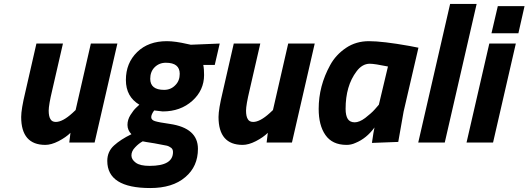

<svg xmlns="http://www.w3.org/2000/svg" viewBox="-20 -720 2670 970"><path d="M209 12C228 12 251 6 276 -7C301 -20 321 -34 336 -49C336 -49 330 0 330 0C330 0 458 0 458 0C458 0 573 -500 573 -500C573 -500 439 -500 439 -500C439 -500 362 -164 362 -164C362 -164 346 -149 346 -149C346 -149 346 -149 346 -149C313 -119 285 -104 262 -104C262 -104 262 -104 262 -104C249 -104 240 -109 235 -118C229 -127 226 -142 226 -161C226 -180 232 -215 244 -265C244 -265 298 -500 298 -500C298 -500 164 -500 164 -500C164 -500 108 -255 108 -255C108 -255 108 -255 108 -255C94 -197 87 -155 87 -129C87 -129 87 -129 87 -129C87 -35 128 12 209 12C209 12 209 12 209 12Z M739 230C814 230 873 212 916 175C959 139 980 91 980 32C980 32 980 32 980 32C980 -38 933 -80 838 -94C838 -94 838 -94 838 -94C801 -99 776 -104 763 -108C750 -112 744 -119 744 -128C744 -137 749 -149 759 -162C759 -162 802 -157 802 -157C802 -157 802 -157 802 -157C862 -157 912 -175 952 -211C991 -246 1011 -290 1011 -341C1011 -341 1011 -341 1011 -341C1011 -360 1010 -377 1007 -392C1007 -392 1065 -392 1065 -392C1065 -392 1090 -500 1090 -500C1090 -500 944 -494 944 -494C944 -494 925 -498 925 -498C925 -498 925 -498 925 -498C886 -507 852 -512 823 -512C823 -512 823 -512 823 -512C761 -512 711 -494 673 -457C635 -420 616 -373 616 -316C616 -259 639 -218 684 -191C684 -191 669 -177 669 -177C669 -177 669 -177 669 -177C659 -168 649 -155 639 -139C629 -123 624 -106 624 -89C624 -71 631 -55 644 -42C644 -42 644 -42 644 -42C607 -24 578 -5 556 15C533 36 522 62 522 93C522 93 522 93 522 93C522 184 594 230 739 230C739 230 739 230 739 230ZM701 -6C701 -6 701 -6 701 -6C706 -5 725 -1 760 4C794 10 815 14 823 16C831 18 838 22 845 27C851 32 854 39 854 48C854 48 854 48 854 48C854 95 815 118 736 118C736 118 736 118 736 118C704 118 681 113 666 102C651 91 644 79 644 65C644 51 650 37 663 24C675 11 688 1 701 -6ZM809 -266C762 -266 739 -285 739 -322C739 -322 739 -322 739 -322C739 -345 746 -365 761 -380C776 -395 795 -403 818 -403C818 -403 818 -403 818 -403C865 -403 888 -384 888 -347C888 -347 888 -347 888 -347C888 -324 881 -305 866 -290C851 -274 832 -266 809 -266C809 -266 809 -266 809 -266Z M1206 12C1225 12 1248 6 1273 -7C1298 -20 1318 -34 1333 -49C1333 -49 1327 0 1327 0C1327 0 1455 0 1455 0C1455 0 1570 -500 1570 -500C1570 -500 1436 -500 1436 -500C1436 -500 1359 -164 1359 -164C1359 -164 1343 -149 1343 -149C1343 -149 1343 -149 1343 -149C1310 -119 1282 -104 1259 -104C1259 -104 1259 -104 1259 -104C1246 -104 1237 -109 1232 -118C1226 -127 1223 -142 1223 -161C1223 -180 1229 -215 1241 -265C1241 -265 1295 -500 1295 -500C1295 -500 1161 -500 1161 -500C1161 -500 1105 -255 1105 -255C1105 -255 1105 -255 1105 -255C1091 -197 1084 -155 1084 -129C1084 -129 1084 -129 1084 -129C1084 -35 1125 12 1206 12C1206 12 1206 12 1206 12Z M1731 12C1746 12 1761 9 1776 2C1776 2 1776 2 1776 2C1813 -13 1845 -39 1872 -76C1872 -76 1872 -76 1872 -76C1869 -65 1865 -39 1859 2C1859 2 1992 -3 1992 -3C1992 -3 2019 -156 2019 -156C2019 -156 2094 -479 2094 -479C2094 -479 2048 -488 2048 -488C2048 -488 2048 -488 2048 -488C1958 -504 1890 -512 1844 -512C1844 -512 1844 -512 1844 -512C1801 -512 1762 -501 1728 -478C1694 -455 1667 -426 1648 -391C1648 -391 1648 -391 1648 -391C1609 -320 1590 -247 1590 -170C1590 -170 1590 -170 1590 -170C1590 -115 1601 -71 1624 -38C1647 -5 1682 12 1731 12C1731 12 1731 12 1731 12ZM1848 -398C1865 -398 1896 -393 1940 -384C1940 -384 1894 -191 1894 -191C1894 -191 1874 -168 1874 -168C1874 -168 1874 -168 1874 -168C1861 -153 1844 -139 1825 -124C1805 -109 1787 -102 1772 -102C1756 -102 1744 -108 1737 -119C1730 -130 1726 -147 1726 -170C1726 -170 1726 -170 1726 -170C1726 -247 1744 -310 1781 -359C1781 -359 1781 -359 1781 -359C1800 -385 1823 -398 1848 -398C1848 -398 1848 -398 1848 -398Z M2227 0C2227 0 2388 -700 2388 -700C2388 -700 2254 -700 2254 -700C2254 -700 2093 0 2093 0C2093 0 2227 0 2227 0Z M2471 0C2471 0 2586 -500 2586 -500C2586 -500 2452 -500 2452 -500C2452 -500 2337 0 2337 0C2337 0 2471 0 2471 0ZM2599 -552C2599 -552 2630 -689 2630 -689C2630 -689 2495 -689 2495 -689C2495 -689 2463 -552 2463 -552C2463 -552 2599 -552 2599 -552Z"/></svg>

Font: My Font
Style: Bold Italic
Weight: 500
Version: Version 0.001